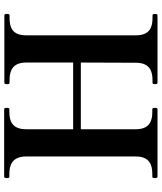

<svg xmlns="http://www.w3.org/2000/svg" viewBox="53 -831 778 924"><g transform="rotate(-90 442.0 -369.0)"><path d="M818 -24C776 -24 734 -35 734 -104V-632C734 -701 775 -712 818 -712H830C836 -712 837 -717 837 -725C837 -732 836 -737 830 -737H506C500 -737 499 -732 499 -725C499 -717 500 -712 506 -712H518C559 -712 603 -701 603 -632V-406H282V-632C282 -701 323 -713 366 -713H378C384 -713 385 -718 385 -725C385 -732 384 -738 378 -738H54C48 -738 47 -732 47 -725C47 -718 48 -713 54 -713H67C107 -713 151 -701 151 -632V-105C151 -37 109 -25 67 -25H54C48 -25 47 -20 47 -13C47 -6 48 0 54 0H378C384 0 385 -6 385 -13C385 -20 384 -25 378 -25H366C324 -25 282 -36 282 -105V-369H603L602 -104C602 -37 561 -24 518 -24H506C500 -24 499 -19 499 -13C499 -6 500 0 506 0H830C836 0 837 -6 837 -13C837 -19 836 -24 830 -24Z"/></g></svg>

Font: Shippori Mincho OTF
Style: Bold
Weight: 800
Designer: FONTDASU
Foundry: FONTDASU / Google Inc. / but / Adobe
Version: Version 3.300;hotconv 1.0.109;makeotfexe 2.5.65596